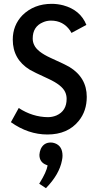

<svg xmlns="http://www.w3.org/2000/svg" viewBox="-20 -692 508 1006"><path d="M434.6 -184.6Q434.6 -286.1 342.8 -341.8Q327.1 -351.6 245.1 -388.7Q174.8 -420.9 159.2 -456.1Q151.4 -471.7 151.4 -490.2Q151.4 -552.7 205.1 -575.2Q224.6 -584 247.1 -584Q311.5 -584 347.7 -531.2Q351.6 -525.4 354.5 -519.5L432.6 -561.5Q401.4 -639.6 311.5 -664.1Q281.2 -671.9 251 -671.9Q158.2 -671.9 97.7 -612.3Q46.9 -559.6 46.9 -484.4Q46.9 -380.9 136.7 -326.2Q152.3 -316.4 235.4 -278.3Q304.7 -246.1 321.3 -210Q329.1 -193.4 329.1 -173.8Q329.1 -110.4 275.4 -86.9Q253.9 -78.1 230.5 -78.1Q150.4 -79.1 78.1 -126L37.1 -51.8Q127.9 12.7 228.5 12.7Q335 12.7 392.6 -58.6Q434.6 -110.4 434.6 -184.6ZM307.6 124Q307.6 73.2 267.6 58.6Q256.8 54.7 246.1 54.7Q209 54.7 193.4 88.9Q187.5 103.5 186.5 119.1Q186.5 158.2 222.7 171.9Q226.6 173.8 229.5 174.8Q223.6 209 188.5 265.6Q186.5 268.6 185.5 270.5L220.7 293.9Q291 221.7 304.7 148.4Q307.6 134.8 307.6 124Z"/></svg>

Font: Yaldevi Colombo SemiBold
Style: Regular
Weight: 600
Designer: Sol Matas, Denzil Rajitha, Kosala Senevirathne and Pathum Egodawatta
Foundry: Mooniak
Version: Version 1.020 ; ttfautohint (v1.6)